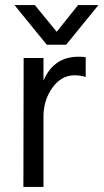

<svg xmlns="http://www.w3.org/2000/svg" viewBox="-20 -735 407 755"><path d="M240 -559H164L37 -715H117L203 -610L287 -715H367ZM151 0H72L73 -507H151V-418Q191 -512 289 -512Q307 -512 317 -510V-432Q296 -439 274 -439Q221 -439 186 -390Q151 -341 151 -277Z"/></svg>

Font: Hind Mysuru
Style: Regular
Weight: 400
Designer: Manushi Parikh, Hitesh Malaviya
Foundry: Indian Type Foundry
Version: Version 0.703;PS 1.0;hotconv 1.0.86;makeotf.lib2.5.63406